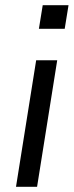

<svg xmlns="http://www.w3.org/2000/svg" viewBox="-20 -718 283 738"><path d="M129.5 -607.3 144.2 -698H243.4L228.7 -607.3ZM41.5 0 119 -486.3H199.9L122.5 0Z"/></svg>

Font: Nunito Sans 12pt ExtraLight
Style: Italic
Weight: 200
Italic angle: -9°
Designer: Vernon Adams
Foundry: Vernon Adams
Version: Version 3.101;gftools[0.9.27]